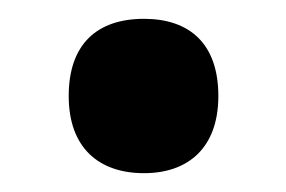

<svg xmlns="http://www.w3.org/2000/svg" viewBox="-20 -454 304 204"><path d="M53 -352C53 -297 85 -270 133 -270C180 -270 212 -297 212 -352C212 -408 181 -434 133 -434C83 -434 53 -407 53 -352Z"/></svg>

Font: Noto Sans Armenian Condensed
Style: Bold
Weight: 700
Width: 3
Designer: Monotype Design Team
Foundry: Monotype Imaging Inc.
Version: Version 2.008